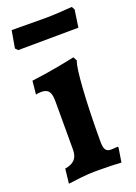

<svg xmlns="http://www.w3.org/2000/svg" viewBox="-134 -728 563 794"><g transform="rotate(-20 148.0 -330.5)"><path d="M91 -115V-329Q91 -360 81.5 -372.5Q72 -385 49 -385Q41 -385 34 -384Q27 -383 25 -382L31 -441Q89 -448 147.5 -459Q206 -470 223 -474L232 -457Q222 -435 215.5 -338Q209 -241 209 -106Q209 -82 216 -72Q223 -62 239 -62Q248 -62 256.5 -63Q265 -64 268 -64L271 -60L261 3Q249 2 217 1Q185 0 150 0Q119 0 79 4.5Q39 9 27 11L34 -53Q64 -58 77.5 -73Q91 -88 91 -115ZM150.6 -581 18.8 -580 8.4 -591 21.7 -667 167.7 -666Q197.1 -666 236.4 -668.5Q275.7 -671 288.1 -672L295.6 -658L284.3 -582Z"/></g></svg>

Font: Sahitya
Style: Bold
Weight: 700
Designer: Juan Pablo del Peral
Foundry: Juan Pablo del Peral (http://www.huertatipografica.com)
Version: Version 1.001;PS 001.000;hotconv 1.0.70;makeotf.lib2.5.58329